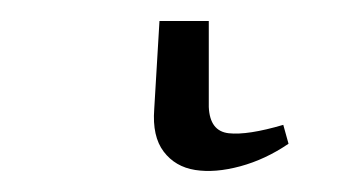

<svg xmlns="http://www.w3.org/2000/svg" viewBox="-20 36 347 183"><path d="M132 56H179V138Q180 161 198 163Q216 165 250 155L255 173Q233 188 209 194.5Q185 201 166 198Q147 195 136 180.5Q125 166 127 140Z"/></svg>

Font: Piazzolla 24pt Light
Style: Regular
Weight: 300
Designer: Juan Pablo del Peral
Foundry: Huerta Tipografica
Version: Version 2.005